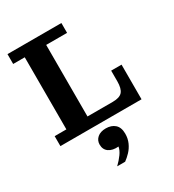

<svg xmlns="http://www.w3.org/2000/svg" viewBox="-227 -810 1120 1234"><g transform="rotate(-30 333.0 -193.5)"><path d="M23 0V-74H110V-609H24V-682H424V-609H269V0ZM269 0V-78H625V0ZM456 -78Q508 -78 528 -101Q548 -124 548 -178V-257H625V-78ZM274 295Q302 268 321.5 241Q341 214 345 189Q300 193 273 174Q246 155 246 118Q246 87 269 67Q292 47 332 47Q373 47 398.5 69.5Q424 92 424 139Q424 175 410.5 205Q397 235 375.5 257.5Q354 280 333 295Z"/></g></svg>

Font: Montagu Slab 144pt SemiBold
Style: Regular
Weight: 600
Version: Version 1.000